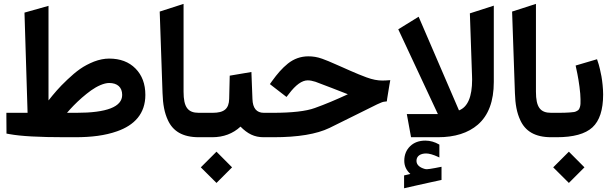

<svg xmlns="http://www.w3.org/2000/svg" viewBox="-20 -714 3186 999"><path d="M615.7 -220.2C615.7 -158.2 536.1 -127 377 -127H328.6C350.1 -151.9 373 -176.3 406.2 -205.6C422.4 -219.7 438.5 -232.4 454.1 -243.7C484.9 -265.6 521 -282.2 547.9 -282.2C590.8 -282.2 615.7 -259.8 615.7 -220.2ZM547.9 -409.2C522.5 -409.2 496.1 -403.8 469.2 -393.6C442.4 -382.8 418 -370.1 396.5 -355C375 -339.8 353 -321.3 330.6 -299.8C307.6 -278.3 289.6 -259.3 275.4 -243.2C261.2 -227.1 246.6 -209.5 232.4 -191.4V-683.6L107.4 -648.4L123.5 -127H32.7H13.2V-107.4L13.7 -35.2V-19L29.8 -16.1C86.9 -5.4 183.6 0 318.8 0H370.6C456.1 0 526.4 -8.8 588.9 -30.8C679.7 -62.5 736.3 -122.6 736.3 -220.2C736.3 -277.3 719.2 -322.8 685.1 -357.4C650.9 -392.1 605 -409.2 547.9 -409.2Z M1024.4 0C1030.3 0 1033.2 -18.6 1033.2 -55.7V-72.3C1033.2 -108.9 1030.3 -127 1024.4 -127H1014.2C957.5 -127 935.1 -156.2 935.1 -236.8V-693.8L811 -653.8L825.7 -229.5C827.6 -170.9 835.4 -127.9 853.5 -88.9C879.4 -32.2 929.2 0 1014.6 0Z M1367.7 0C1373.5 0 1376.5 -18.6 1376.5 -55.7V-72.3C1376.5 -108.9 1373.5 -127 1367.7 -127H1353C1314.9 -127 1294.9 -150.9 1293.5 -199.2L1288.1 -339.4L1175.3 -320.3L1172.4 -199.2C1170.9 -148.4 1147 -127 1085.9 -127H1019C1012.2 -127 1006.8 -124 1002.9 -117.7C995.6 -105.5 995.6 -93.3 995.6 -72.3V-55.7C995.6 -40 995.6 -32.2 998.5 -19.5C1001.5 -6.8 1008.8 0 1019 0H1084C1142.6 0 1191.9 -18.6 1231.4 -55.2C1268.1 -18.1 1303.2 0 1351.6 0ZM1024.9 156.7 1106.4 237.8 1187.5 156.7 1106.4 75.2Z M1362.8 -127C1356 -127 1350.6 -124 1346.7 -117.7C1339.4 -105.5 1339.4 -93.3 1339.4 -72.3V-55.7C1339.4 -40 1339.4 -32.2 1342.3 -19.5C1345.2 -6.8 1352.5 0 1362.8 0H1403.3C1530.8 0 1627.4 -16.1 1694.3 -48.3C1740.7 -70.8 1789.1 -94.7 1839.4 -120.1C1889.6 -145 1923.8 -162.1 1941.9 -170.9C1960 -179.2 1971.7 -184.1 1977.5 -184.6L1992.7 -186.5L1994.6 -201.2L2006.3 -272.9L2010.7 -296.9L1986.3 -295.4C1981 -294.9 1975.1 -294.9 1969.7 -294.9C1944.8 -294.9 1918.5 -299.8 1886.7 -311.5C1870.6 -317.4 1857.4 -322.8 1846.7 -327.1C1835.4 -331.5 1820.8 -337.9 1801.8 -346.2C1782.7 -354.5 1769.5 -360.4 1762.2 -363.8C1754.4 -367.2 1742.7 -372.1 1726.6 -379.4C1710.4 -386.7 1698.2 -392.1 1689.5 -395.5C1680.7 -398.9 1669.9 -403.3 1656.7 -408.2C1630.9 -417.5 1607.9 -420.9 1584.5 -420.9C1544.9 -420.9 1509.3 -408.2 1478 -383.3C1446.8 -357.9 1423.8 -331.1 1395 -291.5L1384.3 -276.4L1399.4 -264.6L1455.6 -221.2L1470.7 -209.5L1482.9 -225.1C1518.6 -272.5 1551.3 -295.9 1581.1 -295.9C1592.3 -295.9 1606 -293.5 1621.1 -288.6C1636.2 -283.2 1664.6 -272.5 1706.1 -256.3C1757.3 -236.3 1785.2 -225.1 1790 -223.6C1728 -194.8 1670.9 -170.9 1617.7 -151.9C1572.3 -135.3 1499 -127 1398.9 -127Z M2158.2 -627 2052.2 -561.5 2258.3 -120.6H2096.7L2118.7 0H2258.8C2346.7 0 2416 -22 2466.3 -65.4C2521.5 -113.3 2549.3 -187.5 2549.3 -287.6V-684.6L2424.8 -644.5L2436 -319.8C2436.5 -313 2436.5 -306.2 2436.5 -299.8C2436.5 -210.4 2413.6 -157.2 2368.2 -139.6ZM2115.2 190.9C2114.3 191.4 2091.8 196.3 2086.4 197.8L2082.5 198.7V265.6L2088.4 264.2C2106.4 259.8 2125.5 255.4 2146.5 251C2167 246.1 2189.9 241.2 2214.8 235.8C2239.7 230.5 2259.3 226.6 2273.4 223.1L2277.3 222.2V153.8L2271.5 154.8C2264.2 156.2 2254.9 157.7 2244.1 160.2C2222.2 164.1 2208 166.5 2200.7 166.5C2196.3 166.5 2192.9 166 2191.4 165.5C2161.6 157.2 2147 142.6 2147 122.6C2147 97.2 2168.5 84.5 2197.3 84.5C2212.9 84.5 2233.4 90.3 2259.3 102.1L2266.1 105.5V38.6L2263.7 37.1C2242.7 24.9 2218.3 17.6 2193.4 17.6C2160.6 17.6 2133.8 27.3 2113.8 46.9C2093.8 66.4 2083.5 91.8 2083.5 122.6C2083.5 149.4 2094.2 172.4 2115.2 190.9Z M2857.9 0C2863.8 0 2866.7 -18.6 2866.7 -55.7V-72.3C2866.7 -108.9 2863.8 -127 2857.9 -127H2847.7C2791 -127 2768.6 -156.2 2768.6 -236.8V-693.8L2644.5 -653.8L2659.2 -229.5C2661.1 -170.9 2668.9 -127.9 2687 -88.9C2712.9 -32.2 2762.7 0 2848.1 0Z M2852.5 -127C2845.7 -127 2840.3 -124 2836.4 -117.7C2829.1 -105.5 2829.1 -93.3 2829.1 -72.3V-55.7C2829.1 -40 2829.1 -32.2 2832 -19.5C2835 -6.8 2842.3 0 2852.5 0H2876.5C2963.4 0 3025.4 -17.1 3062.5 -51.3C3099.6 -85.4 3118.2 -142.6 3118.2 -222.2C3118.2 -253.9 3113.8 -292 3109.4 -316.9C3106.9 -329.1 3104.5 -341.8 3101.6 -354C3095.7 -378.4 3094.2 -382.3 3092.3 -387.7L3086.4 -405.8L2975.1 -373L2984.4 -328.6C2987.8 -311 2991.7 -289.1 2995.1 -262.7C2998.5 -236.3 3000.5 -214.4 3000.5 -197.3C3000.5 -178.2 3001 -168.9 2997.6 -157.7C2993.7 -146.5 2992.2 -142.1 2981.9 -136.7C2971.7 -130.9 2965.8 -130.4 2945.3 -128.9C2935.1 -127.9 2925.3 -127.4 2916.5 -127.4C2907.7 -127 2895 -127 2878.4 -127ZM2858.4 156.7 2939.9 237.8 3021 156.7 2939.9 75.2Z"/></svg>

Font: Samim
Style: Bold
Weight: 700
Foundry: DejaVu fonts team - Redesigned by Saber Rastikerdar
Version: Version 4.0.5